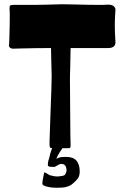

<svg xmlns="http://www.w3.org/2000/svg" viewBox="-20 -723 582 903"><path d="M179 141Q179 129 187 92Q187 88 190 88Q192 88 199.5 92.5Q207 97 214 101Q234 107 252 107Q275 105 282 101.5Q289 98 293 81Q293 48 269 48Q260 48 249.5 55Q239 62 236 62Q218 62 212 60.5Q206 59 205 54Q205 42 207.5 33Q210 24 212 18Q215 0 225 -26Q216 -27 214.5 -31Q213 -35 213 -44.5Q213 -54 213 -60L218 -204Q223 -327 223 -366Q223 -392 221 -444L220 -497Q148 -497 74 -495L43 -494Q30 -494 25 -501Q20 -508 23 -517L24 -542Q26 -600 26 -649Q26 -673 25 -678V-685Q25 -696 29.5 -698Q34 -700 43 -700H142L198 -701Q250 -703 271 -703L331 -702Q403 -700 444 -700Q474 -700 483 -701Q505 -702 514 -694.5Q523 -687 523 -678Q523 -673 521.5 -652Q520 -631 520 -600Q520 -572 523 -524Q523 -497 488 -497H312L310 -394Q309 -384 309 -343L310 -200Q310 -124 311 -86.5Q312 -49 312 -44V-39Q312 -30 309.5 -28Q307 -26 303 -26Q299 -26 297 -26H274Q263 -11 256 1Q249 13 245 24Q256 18 263.5 16.5Q271 15 293 15Q355 15 355 85Q354 106 346 116.5Q338 127 324 139Q319 144 309 150Q297 155 286.5 157.5Q276 160 246 160Q221 160 200 154.5Q179 149 179 141Z"/></svg>

Font: Barriecito
Style: Regular
Weight: 400
Designer: Pablo Cosgaya & Sergio Jiménez
Foundry: Pablo Cosgaya & Sergio Jiménez
Version: Version 1.001